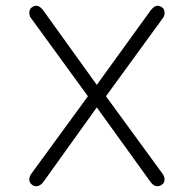

<svg xmlns="http://www.w3.org/2000/svg" viewBox="-20 -648 671 675"><path d="M533.2 -627.9Q541 -627.9 549.8 -622.1Q558.6 -616.2 558.6 -602.5Q558.6 -590.8 550.8 -582L352.5 -309.6L550.8 -38.1Q558.6 -27.3 558.6 -16.6Q558.6 -5.9 550.3 0.5Q542 6.8 533.2 6.8Q520.5 6.8 508.8 -8.8L320.3 -270.5L132.8 -8.8Q121.1 6.8 107.4 6.8Q98.6 6.8 90.8 0Q83 -6.8 83 -16.6Q83 -27.3 90.8 -38.1L289.1 -309.6L90.8 -582Q83 -590.8 83 -602.5Q83 -616.2 91.8 -622.1Q100.6 -627.9 107.4 -627.9Q120.1 -627.9 132.8 -610.4L320.3 -349.6L508.8 -610.4Q522.5 -627.9 533.2 -627.9Z"/></svg>

Font: Jura
Style: Book
Weight: 400
Version: Version 2.3